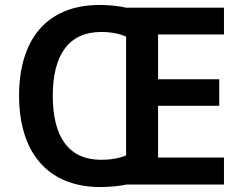

<svg xmlns="http://www.w3.org/2000/svg" viewBox="-20 -745 979 775"><path d="M383 -725C164 -725 57 -580 57 -359C57 -137 166 10 386 10C420 10 462 6 491 0H884V-109H618V-318H865V-425H618V-606H884V-714H489C460 -721 418 -725 383 -725ZM389 -616C427 -616 464 -609 489 -597V-118C463 -106 426 -100 388 -100C254 -100 193 -197 193 -358C193 -519 254 -616 389 -616Z"/></svg>

Font: Noto Sans Khmer UI SemiBold
Style: Regular
Weight: 600
Designer: Danh Hong and the Monotype Design Team
Foundry: Monotype Imaging Inc.
Version: Version 2.002